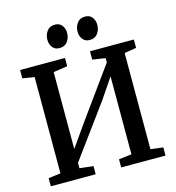

<svg xmlns="http://www.w3.org/2000/svg" viewBox="-135 -1072 1088 1186"><g transform="rotate(-15 409.5 -479.0)"><path d="M42.5 0V-52L120.5 -61.5V-677.5L45 -689.5V-743H332V-690L242 -677V-185L336 -319L574.5 -649.5V-677L492 -689.5V-743H772.5V-689.5L696 -677V-62L776 -52V0H492.5V-52L574.5 -62V-560L488 -432.5L242 -96.5V-62L329.5 -52V0ZM316 -810.5Q287 -810.5 271.5 -830.8Q256 -851 256 -879Q256 -910 273.2 -934Q290.5 -958 324 -958H325Q354 -958 369.5 -937.8Q385 -917.5 385 -890Q385 -858.5 367.8 -834.5Q350.5 -810.5 317 -810.5ZM509 -810.5Q480.5 -810.5 464.8 -830.8Q449 -851 449 -879Q449 -910 466.5 -934Q484 -958 517 -958H518Q547 -958 562.5 -937.8Q578 -917.5 578 -890Q578 -858.5 560.8 -834.5Q543.5 -810.5 510 -810.5Z"/></g></svg>

Font: Merriweather 24pt SemiBold
Style: Regular
Weight: 600
Designer: Eben Sorkin
Foundry: Eben Sorkin
Version: Version 2.100